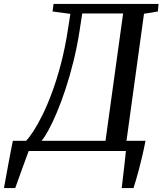

<svg xmlns="http://www.w3.org/2000/svg" viewBox="-78 -763 821 970"><path d="M-58 187Q-53 159.5 -47 127Q-41 94.5 -35 61.5Q-29 28.5 -23.2 -1Q-17.5 -30.5 -13 -51.5H53.5Q69 -67 90.5 -99.8Q112 -132.5 136.2 -181.5Q160.5 -230.5 184.5 -295Q208.5 -359.5 229.5 -439.2Q250.5 -519 265 -613L277.5 -693L187.5 -705L192.5 -743H723L719.5 -705L649.5 -693.5L561 -51.5H657Q650 -14.5 641.5 22Q633 58.5 624.5 90.8Q616 123 608.5 148Q601 173 596.5 187H537Q539.5 166 542.2 141.8Q545 117.5 548 92.5Q551 67.5 553.5 43.8Q556 20 558 0H67Q62.5 12 53.2 37Q44 62 33.2 91.8Q22.5 121.5 13.2 147.5Q4 173.5 -1 187ZM132 -51.5H455L544 -695H337.5L324 -607.5Q311.5 -526.5 293 -452.2Q274.5 -378 253.2 -313.5Q232 -249 210 -196.8Q188 -144.5 168 -107.5Q148 -70.5 132 -51.5Z"/></svg>

Font: Merriweather 48pt
Style: Italic
Weight: 400
Italic angle: -7.8°
Version: Version 2.101